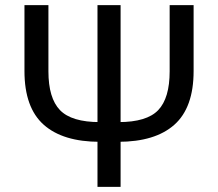

<svg xmlns="http://www.w3.org/2000/svg" viewBox="-20 -731 853 751"><path d="M361.3 0H451.7V-710.9H361.3ZM389.2 -176.3V-253.4H370.6Q259.8 -253.4 214.6 -300.3Q169.4 -347.2 169.4 -452.1V-710.9H75.7V-453.1Q75.7 -310.1 150.9 -243.2Q226.1 -176.3 370.6 -176.3ZM423.8 -176.3H442.4Q586.9 -176.3 662.1 -243.2Q737.3 -310.1 737.3 -453.1V-710.9H643.6V-452.1Q643.6 -347.2 598.9 -300.3Q554.2 -253.4 443.8 -253.4H423.8Z"/></svg>

Font: Roboto Flex
Style: Regular
Weight: 400
Designer: Berlow after Robertson
Foundry: Google
Version: Version 3.200;gftools[0.9.32]